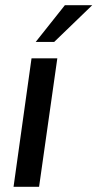

<svg xmlns="http://www.w3.org/2000/svg" viewBox="-20 -717 374 737"><path d="M32 0 101 -493H200L130 0ZM117 -556 229 -697H334L188 -556Z"/></svg>

Font: Hanken Grotesk Medium
Style: Italic
Weight: 500
Italic angle: -8°
Designer: Alfredo Marco Pradil
Foundry: Hanken Design Co.
Version: Version 3.013